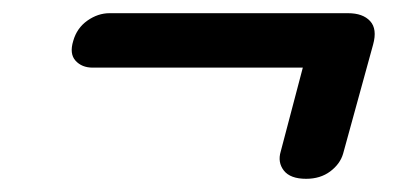

<svg xmlns="http://www.w3.org/2000/svg" viewBox="-20 -451 608 291"><path d="M91 -389Q96.5 -408.5 112.5 -419.8Q128.5 -431 146 -431H507.5Q530 -431 541 -419Q552 -407 545.5 -383.5L500 -218Q495.5 -202.5 480.5 -191.2Q465.5 -180 444 -180Q420 -180 410.2 -192.5Q400.5 -205 405.5 -221.5L442.5 -362L454 -348.5H120.5Q104 -348.5 94.5 -359Q85 -369.5 91 -389Z"/></svg>

Font: Fraunces Black
Style: Italic
Weight: 900
Italic angle: -16°
Version: Version 1.000;[b76b70a41]